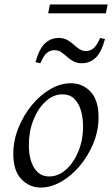

<svg xmlns="http://www.w3.org/2000/svg" viewBox="-20 -830 505 865"><path d="M164 15Q113 15 76.5 -22.5Q40 -60 40 -137Q40 -197 63 -254Q86 -311 123.5 -356.5Q161 -402 207 -428.5Q253 -455 299 -455Q352 -455 388 -417Q424 -379 424 -302Q424 -241 400.5 -184Q377 -127 339 -82Q301 -37 255 -11Q209 15 164 15ZM202 -35Q243 -35 278 -66.5Q313 -98 334 -150Q355 -202 354 -263Q354 -302 344 -334Q334 -366 314 -385.5Q294 -405 261 -405Q220 -405 185.5 -373Q151 -341 130.5 -289.5Q110 -238 110 -177Q110 -112 134 -73.5Q158 -35 202 -35ZM226 -604Q205 -604 190 -590.5Q175 -577 162 -545L140 -550Q157 -612 183.5 -635.5Q210 -659 244 -659Q267 -659 283 -650Q299 -641 311.5 -629.5Q324 -618 337.5 -609Q351 -600 367 -600Q388 -600 403 -614Q418 -628 431 -659L453 -654Q436 -592 409.5 -568.5Q383 -545 349 -545Q327 -545 310.5 -554Q294 -563 281.5 -574.5Q269 -586 256 -595Q243 -604 226 -604ZM205 -810H465L457 -770H197Z"/></svg>

Font: Bona Nova SC
Style: Italic
Weight: 400
Italic angle: -4°
Designer: Mateusz Machalski
Foundry: Capitalics
Version: Version 4.001; ttfautohint (v1.8.4.7-5d5b)